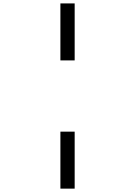

<svg xmlns="http://www.w3.org/2000/svg" viewBox="-20 -1020 707 1123"><path d="M416.7 -250V83.3H333.3V-250ZM416.7 -1000V-666.7H333.3V-1000Z"/></svg>

Font: TypoPRO Monoid
Style: Regular
Weight: 400
Width: 4
Monospace: yes
Designer: Andreas Larsen (@larsenwork)
Version: Version 0.61